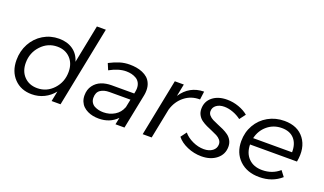

<svg xmlns="http://www.w3.org/2000/svg" viewBox="-73 -1201 2810 1665"><g transform="rotate(20 1332.0 -368.0)"><path d="M263 4Q163 4 101 -61Q39 -126 39 -230.5Q39 -314 76.5 -382.8Q114 -451.5 179.8 -491Q245.5 -530.5 325 -530.5Q401 -530.5 453.5 -493.8Q506 -457 525 -390.5L595 -742H677.5L529.5 0H447L466 -94.5Q429 -47.5 376.5 -21.8Q324 4 263 4ZM290 -62Q377.5 -62 438.5 -127.8Q499.5 -193.5 499.5 -287.5Q499.5 -365 453.8 -412.8Q408 -460.5 334 -460.5Q246.5 -460.5 184.8 -394.5Q123 -328.5 123 -235Q123 -157.5 169.2 -109.8Q215.5 -62 290 -62Z M1119.5 0H1036.5L1049.5 -64Q984 3.5 881.5 3.5Q854 3.5 828 -1.5Q802 -6.5 778.2 -18Q754.5 -29.5 736.8 -46.5Q719 -63.5 708.5 -88.5Q698 -113.5 698 -144.5Q698 -198.5 725.8 -236Q753.5 -273.5 795.8 -290Q838 -306.5 890 -306.5H1098L1101.5 -324Q1105 -342.5 1105 -356Q1105 -385 1093.5 -406.5Q1082 -428 1062 -440Q1042 -452 1018.5 -457.8Q995 -463.5 968.5 -463.5Q898.5 -463.5 816.5 -418L792 -476.5Q843 -502.5 886 -515.8Q929 -529 977 -529Q1009 -529 1038.2 -524.2Q1067.5 -519.5 1095.5 -507.8Q1123.5 -496 1143.8 -478Q1164 -460 1176.2 -431.8Q1188.5 -403.5 1188.5 -368Q1188.5 -343.5 1184.5 -324ZM901 -61.5Q957.5 -61.5 1004 -89.5Q1050.5 -117.5 1069.5 -169V-165.5L1085.5 -245H892Q841 -245 809.2 -223Q777.5 -201 777.5 -151.5Q777.5 -127 788.8 -108.5Q800 -90 818.8 -80.2Q837.5 -70.5 858 -66Q878.5 -61.5 901 -61.5Z M1392.5 -526.5H1475.5L1453 -413.5Q1528 -527.5 1662 -529L1652 -453Q1571.5 -454.5 1510.8 -406.5Q1450 -358.5 1426 -278L1370.5 0H1287.5Z M1829.5 6.5Q1761.5 6.5 1699 -20.5Q1636.5 -47.5 1602.5 -91L1642 -144.5Q1673 -107 1724.8 -83Q1776.5 -59 1828.5 -59Q1877 -59 1908 -82.2Q1939 -105.5 1939 -143.5Q1939 -165 1925.2 -182Q1911.5 -199 1889.5 -210.5Q1867.5 -222 1841 -232.8Q1814.5 -243.5 1788 -256Q1761.5 -268.5 1739.5 -284.2Q1717.5 -300 1703.8 -324.8Q1690 -349.5 1690 -381Q1690 -449.5 1741.2 -490.8Q1792.5 -532 1874.5 -532Q1930.5 -532 1983 -513.2Q2035.5 -494.5 2070.5 -464.5L2029 -409.5Q1996 -435 1953.8 -450.5Q1911.5 -466 1872.5 -466Q1828.5 -466 1800 -444.8Q1771.5 -423.5 1771.5 -388.5Q1771.5 -368 1785.5 -351.8Q1799.5 -335.5 1821.5 -324.2Q1843.5 -313 1870.5 -302.2Q1897.5 -291.5 1924.5 -278.8Q1951.5 -266 1973.5 -250Q1995.5 -234 2009.5 -208.8Q2023.5 -183.5 2023.5 -151.5Q2023.5 -81 1969 -37.2Q1914.5 6.5 1829.5 6.5Z M2362.5 4Q2249 4 2180 -62.2Q2111 -128.5 2111 -236.5Q2111 -318.5 2149.5 -385.8Q2188 -453 2255.5 -491Q2323 -529 2405 -529Q2528 -529 2589.2 -447.2Q2650.5 -365.5 2626 -234.5H2193Q2194 -155 2240.5 -108.2Q2287 -61.5 2366 -61.5Q2459 -61.5 2525.5 -119.5L2564.5 -68.5Q2482.5 4 2362.5 4ZM2405 -463Q2329.5 -463 2273.2 -416.8Q2217 -370.5 2199.5 -295.5H2558.5Q2559.5 -374.5 2519.2 -418.8Q2479 -463 2405 -463Z"/></g></svg>

Font: Argentum Sans Light
Style: Italic
Weight: 300
Italic angle: -11.3°
Designer: Julieta Ulanovsky (font), Owen Earl (portions from Jones font), Cristiano Sobral (main changes and remaster)
Foundry: Julieta Ulanovsky (font), Owen Earl (portions from Jones font), Cristiano Sobral (main changes and remaster)
Version: Version 3.127